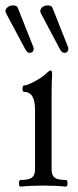

<svg xmlns="http://www.w3.org/2000/svg" viewBox="-35 -695 291 719"><path d="M76.2 -497.1Q66.9 -497.1 60.1 -509.8L-12.2 -645Q-18.1 -656.2 -9.3 -665.5Q-0.5 -674.8 14.2 -674.8Q29.3 -674.8 32.2 -664.1L87.9 -523.9Q93.3 -513.2 89.6 -505.1Q85.9 -497.1 76.2 -497.1ZM206.1 -497.1Q196.8 -497.1 189.9 -509.8L118.2 -645Q112.3 -656.2 120.8 -665.5Q129.4 -674.8 144 -674.8Q159.2 -674.8 162.1 -664.1L217.8 -523.9Q223.1 -513.2 219.5 -505.1Q215.8 -497.1 206.1 -497.1ZM42 3.9Q36.1 3.9 36.1 -8.5Q36.1 -21 42 -21Q72.3 -21 84.2 -29.8Q96.2 -38.6 96.2 -61V-284.2Q96.2 -351.1 55.2 -351.1Q49.3 -351.1 49.3 -363Q49.3 -375 55.2 -375Q66.4 -375 94.7 -390.1Q123 -405.3 137.2 -418.9Q149.4 -431.2 154.8 -431.2Q160.2 -431.2 160.2 -417Q158.2 -381.8 158.2 -341.8V-61Q158.2 -38.6 169.7 -29.8Q181.2 -21 211.9 -21Q217.8 -21 217.8 -8.5Q217.8 3.9 211.9 3.9Q174.8 0 127 0Q79.1 0 42 3.9Z"/></svg>

Font: Junicode SmCond Light
Style: Regular
Weight: 300
Width: 4
Designer: Peter S. Baker
Version: Version 2.206